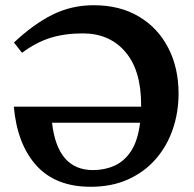

<svg xmlns="http://www.w3.org/2000/svg" viewBox="-20 -703 742 736"><path d="M664.5 -344.5Q664.5 -272 642.2 -207.2Q620 -142.5 576.8 -93Q533.5 -43.5 470.8 -15.2Q408 13 327.5 13Q193.5 13 119.8 -68.2Q46 -149.5 33 -294H521Q521 -297 521 -301Q521 -434 460.2 -504.5Q399.5 -575 297.5 -575Q227.5 -575 172.2 -557.5Q117 -540 64.5 -500.5L33.5 -540Q109 -611 181.8 -647Q254.5 -683 339 -683Q440 -683 513 -639.2Q586 -595.5 625.2 -519Q664.5 -442.5 664.5 -344.5ZM336.5 -51Q381.5 -51 419.2 -68Q457 -85 482.8 -124.5Q508.5 -164 517 -232.5H179.5Q200 -51 336.5 -51Z"/></svg>

Font: Newsreader 16pt
Style: Bold
Weight: 700
Designer: Hugues Gentile
Foundry: Production Type
Version: Version 1.003; ttfautohint (v1.8.3)